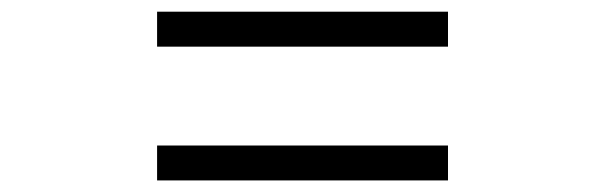

<svg xmlns="http://www.w3.org/2000/svg" viewBox="-20 -545 1040 330"><path d="M250 -294.9H750V-234.9H250ZM250 -524.9H750V-464.8H250Z"/></svg>

Font: BIZ UDGothic
Style: Bold
Weight: 700
Monospace: yes
Designer: TypeBank Co., Ltd.
Foundry: Morisawa Inc.
Version: Version 1.05